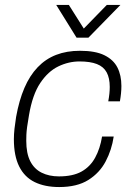

<svg xmlns="http://www.w3.org/2000/svg" viewBox="-20 -743 525 775"><path d="M219 12Q161 12 120 -8Q79 -28 57.5 -71Q36 -114 36 -181Q36 -201 38.5 -223.5Q41 -246 45 -271Q57 -338 78.5 -388Q100 -438 132 -471.5Q164 -505 206.5 -521.5Q249 -538 303 -538Q365 -538 401.5 -520Q438 -502 454 -470.5Q470 -439 470 -396Q470 -382 468.5 -366.5Q467 -351 464 -334H417Q420 -350 421.5 -364.5Q423 -379 423 -392Q423 -428 410.5 -451Q398 -474 371 -484.5Q344 -495 301 -495Q257 -495 215.5 -475Q174 -455 142.5 -408Q111 -361 97 -278Q92 -250 89.5 -231Q87 -212 86.5 -199Q86 -186 86 -175Q86 -124 102 -92.5Q118 -61 148 -46Q178 -31 218 -31Q274 -31 309 -50.5Q344 -70 364 -106.5Q384 -143 392 -192H439Q431 -138 406.5 -91.5Q382 -45 336.5 -16.5Q291 12 219 12ZM466 -723 337 -591H289L207 -723H258L330 -609H300L411 -723Z"/></svg>

Font: Archivo SemiBold Thin
Style: Italic
Weight: 250
Italic angle: -10°
Version: Version 2.001